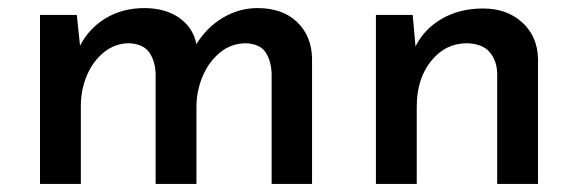

<svg xmlns="http://www.w3.org/2000/svg" viewBox="-20 -455 1431 475"><path d="M170 -418 178 -342Q201 -386 242.5 -410.5Q284 -435 337 -435Q388 -435 422.5 -411.5Q457 -388 466 -346Q492 -388 532 -411.5Q572 -435 617 -435Q679 -435 715 -400.5Q751 -366 752 -310V0H652V-272Q651 -304 637.5 -325Q624 -346 589 -348Q553 -348 525.5 -326Q498 -304 482.5 -269Q467 -234 466 -194V0H365V-272Q364 -304 349.5 -325Q335 -346 300 -348Q265 -348 237.5 -326Q210 -304 195 -268.5Q180 -233 180 -193V0H79V-418Z M1001 -418 1008 -340Q1029 -383 1073 -408.5Q1117 -434 1175 -434Q1234 -434 1272 -399.5Q1310 -365 1311 -309V0H1210V-274Q1209 -306 1191 -326.5Q1173 -347 1135 -348Q1082 -348 1046.5 -304Q1011 -260 1011 -191V0H910V-418Z"/></svg>

Font: Reem Kufi Ink
Style: Regular
Weight: 400
Designer: Khaled Hosny
Version: Version 1.7